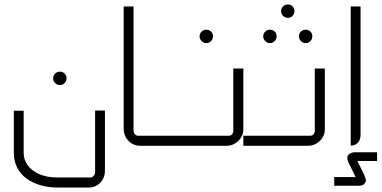

<svg xmlns="http://www.w3.org/2000/svg" viewBox="-20 -653 1710 860"><path d="M248 -272Q236 -272 227 -281Q218 -290 218 -302Q218 -315 227 -323.5Q236 -332 248 -332Q261 -332 269.5 -323.5Q278 -315 278 -302Q278 -290 269.5 -281Q261 -272 248 -272Z M238 187Q197 187 161 176.5Q125 166 98.5 146.5Q72 127 57 98Q42 69 42 33V-157H86V33Q86 62 104 87Q122 112 156 127Q190 142 238 142H383Q392 143 399 135Q406 127 406 119V-158H450V113Q450 132 441 149Q432 166 415.5 176.5Q399 187 377 187Z M716 0H695V-45H716ZM705 0H609Q586 0 569 -11Q552 -22 543 -39.5Q534 -57 534 -76V-624H578V-70Q578 -60 584 -52Q590 -44 603 -45H705Z M904 -460Q892 -460 883 -469Q874 -478 874 -490Q874 -503 883 -511.5Q892 -520 904 -520Q917 -520 925.5 -511.5Q934 -503 934 -490Q934 -478 925.5 -469Q917 -460 904 -460Z M705 0V-45H1000Q1012 -44 1018.5 -50.5Q1025 -57 1025 -67V-346H1070V-74Q1070 -53 1059.5 -36.5Q1049 -20 1032 -10Q1015 0 994 0Z M1189 -460Q1177 -460 1168 -469Q1159 -478 1159 -490Q1159 -503 1168 -511.5Q1177 -520 1189 -520Q1202 -520 1210.5 -511.5Q1219 -503 1219 -490Q1219 -478 1210.5 -469Q1202 -460 1189 -460ZM1349 -460Q1337 -460 1328 -469Q1319 -478 1319 -490Q1319 -503 1328 -511.5Q1337 -520 1349 -520Q1362 -520 1370.5 -511.5Q1379 -503 1379 -490Q1379 -478 1370.5 -469Q1362 -460 1349 -460ZM1269 -573Q1257 -573 1248 -582Q1239 -591 1239 -603Q1239 -616 1248 -624.5Q1257 -633 1269 -633Q1282 -633 1290.5 -624.5Q1299 -616 1299 -603Q1299 -591 1290.5 -582Q1282 -573 1269 -573Z M1070 0V-45H1365Q1377 -44 1383.5 -50.5Q1390 -57 1390 -67V-346H1435V-74Q1435 -53 1424.5 -36.5Q1414 -20 1397 -10Q1380 0 1359 0Z M1477 179V140H1573L1541 75Q1541 74 1538.5 68.5Q1536 63 1535.5 55Q1535 47 1541 40Q1546 35 1553.5 32Q1561 29 1570 29H1669V68H1581L1613 134Q1615 139 1618 149Q1621 159 1614 168Q1609 175 1601 177Q1593 179 1588 179Z M1551 -1V-624H1595V-46Q1595 -35 1590 -24.5Q1585 -14 1575.5 -7.5Q1566 -1 1551 -1Z"/></svg>

Font: Mada Light
Style: Regular
Weight: 300
Designer: Khaled Hosny
Version: Version 1.5